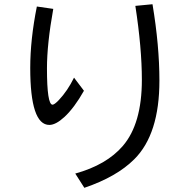

<svg xmlns="http://www.w3.org/2000/svg" viewBox="-20 -834 920 908"><path d="M377 -404.8Q331.5 -324.2 284.7 -280.8Q243.7 -243.2 213.4 -243.2Q123 -243.2 123 -512.7Q123 -647 154.3 -803.2L231.9 -792Q202.1 -626 202.1 -510.7Q202.1 -338.9 228.5 -338.9Q237.3 -338.9 258.3 -360.8Q299.8 -404.8 330.1 -466.8ZM335.9 -13.2Q483.9 -54.2 561 -144Q650.9 -248.5 650.9 -456.5Q650.9 -606 620.1 -806.2L701.2 -814Q733.9 -618.2 733.9 -452.6Q733.9 -199.2 615.2 -81.1Q531.7 2.4 378.9 54.2Z"/></svg>

Font: BIZ UDPGothic
Style: Regular
Weight: 400
Designer: TypeBank Co., Ltd.
Foundry: Morisawa Inc.
Version: Version 1.051